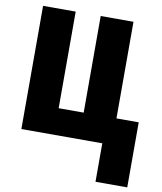

<svg xmlns="http://www.w3.org/2000/svg" viewBox="-99 -793 927 1096"><g transform="rotate(10 364.5 -245.5)"><path d="M714 223H530V0H61V-714H250V-154H395V-714H585V-154H714Z"/></g></svg>

Font: Noto Sans Display Black Narrow
Style: Regular
Weight: 900
Width: 4
Designer: Monotype Design team
Foundry: Monotype Imaging Inc.
Version: Version 1.000